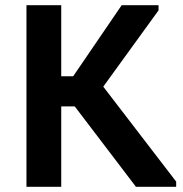

<svg xmlns="http://www.w3.org/2000/svg" viewBox="-20 -720 706 740"><path d="M216 -426H262L449 -700H591V-680L378 -386L659 -20V0H504L268 -310H216V0H82V-700H216Z"/></svg>

Font: Tilda Sans Bold
Style: Regular
Weight: 700
Designer: ParaType Ltd
Foundry: ParaType Ltd
Version: Version 1.009